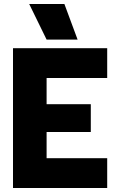

<svg xmlns="http://www.w3.org/2000/svg" viewBox="-20 -940 581 960"><path d="M126 -920H302L368 -742H213ZM45 -699H516V-550H213V-419H434V-280H213V-149H516V0H45Z"/></svg>

Font: Readiness
Style: Bold
Weight: 700
Designer: Katatrad Team
Foundry: CadsonDemak
Version: Version 1.00;January 16, 2020;FontCreator 12.0.0.2550 64-bit